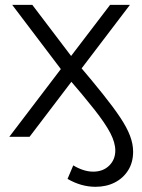

<svg xmlns="http://www.w3.org/2000/svg" viewBox="-20 -545 564 765"><path d="M17.1 0 222.4 -269.8 28.7 -525.5H108.8L263.3 -322L418.6 -525.5H497.6L97.8 0ZM360.4 199.3Q303.5 199.3 249.1 167.8L271.9 113.9Q290.2 125.2 310.6 132Q331.1 138.9 351.2 138.9Q390.4 138.9 414.9 115Q439.4 91.1 439.4 54.7Q439.4 23.6 419.7 -14.6Q399.9 -52.8 356.4 -108.1Q312.9 -163.4 241.3 -246.2L289.6 -291.1Q349.2 -221.2 390.9 -168.8Q432.7 -116.5 459.3 -76.5Q485.8 -36.6 498.1 -3.9Q510.4 28.7 510.4 59.3Q510.4 101.9 490.7 133.4Q471 164.9 437.3 182.1Q403.7 199.3 360.4 199.3Z"/></svg>

Font: Montserrat Alternates Thin
Style: Regular
Weight: 100
Designer: Julieta Ulanovsky
Foundry: Julieta Ulanovsky
Version: Version 9.000